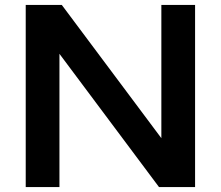

<svg xmlns="http://www.w3.org/2000/svg" viewBox="-20 -760 897 780"><path d="M84.5 0V-740H231L662.5 -162.5H635.5V-740H772.5V0H626L194.5 -577.5H221.5V0Z"/></svg>

Font: Encode Sans SC Expanded SemiBold
Style: Regular
Weight: 600
Width: 7
Designer: Multiple Designers
Foundry: Impallari Type
Version: Version 3.002